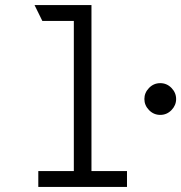

<svg xmlns="http://www.w3.org/2000/svg" viewBox="-20 -742 719 762"><path d="M484 -63V0H132V-63H273V-659H148L117 -722H343V-63ZM553 -349Q553 -374 571.5 -393Q590 -412 616 -412Q642 -412 660.5 -393Q679 -374 679 -349Q679 -324 660.5 -305Q642 -286 616 -286Q590 -286 571.5 -305Q553 -324 553 -349Z"/></svg>

Font: Overpass Mono Light
Style: Regular
Weight: 300
Monospace: yes
Designer: Delve Withrington, Dave Bailey
Foundry: Delve Fonts
Version: Version 1.000;DELV;Overpass